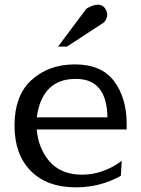

<svg xmlns="http://www.w3.org/2000/svg" viewBox="-20 -785 601 820"><path d="M349 -748Q378 -765 397.5 -765Q417 -765 427.5 -751Q438 -737 438 -722Q438 -707 425 -690L266 -586H228ZM496 -34Q408 15 306 15Q304 15 302 15Q181 15 111.5 -55Q42 -125 42 -249Q42 -373 110 -439Q185 -510 299.5 -510Q414 -510 467.5 -438Q521 -366 521 -256V-232H137Q143 -154 190 -97Q240 -39 330 -39Q420 -39 500 -98ZM439 -284Q436 -448 305 -448H303Q160 -448 137 -284Z"/></svg>

Font: Sawarabi Mincho
Style: Regular
Weight: 400
Version: Version 1.00